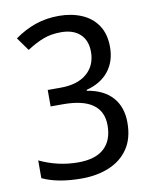

<svg xmlns="http://www.w3.org/2000/svg" viewBox="-83 -788 686 862"><g transform="rotate(-10 260.0 -356.5)"><path d="M220 12Q111 12 41 -21V-102Q125 -62 217 -62Q296 -62 335.5 -98.5Q375 -135 375 -203Q375 -331 195 -331H138V-406H197Q274 -406 316.5 -442.5Q359 -479 359 -541Q359 -593 328 -622Q297 -651 241 -651Q196 -651 160.5 -637.5Q125 -624 85 -598L42 -658Q88 -691 137.5 -708Q187 -725 244 -725Q302 -725 348 -705.5Q394 -686 420.5 -646.5Q447 -607 447 -548Q447 -482 411.5 -437.5Q376 -393 310 -376V-372Q386 -360 425.5 -315.5Q465 -271 465 -200Q465 -128 433 -81Q401 -34 345.5 -11Q290 12 220 12Z"/></g></svg>

Font: Noto Sans Tamil SemiCondensed
Style: Regular
Weight: 400
Width: 4
Designer: Jelle Bosma - Monotype Design Team
Foundry: Monotype Imaging Inc.
Version: Version 2.004